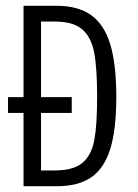

<svg xmlns="http://www.w3.org/2000/svg" viewBox="-20 -645 478 665"><path d="M382.8 -309.6Q382.8 -196.3 361.8 -128.9Q340.8 -61.5 295.9 -30.8Q251 0 176.8 0H61.5V-253.9H7.8V-308.6H61.5V-625H175.8Q250 -625 295.4 -592.8Q340.8 -560.5 361.8 -491.7Q382.8 -422.9 382.8 -309.6ZM316.4 -309.6Q316.4 -409.2 306.2 -462.9Q295.9 -516.6 264.6 -543.5Q233.4 -570.3 169.9 -570.3H122.1V-308.6H228.5V-253.9H122.1V-54.7H169.9Q234.4 -54.7 265.6 -81.1Q296.9 -107.4 306.6 -159.7Q316.4 -211.9 316.4 -309.6Z"/></svg>

Font: Sudo Light
Style: Regular
Weight: 300
Monospace: yes
Designer: Jens Kutilek
Foundry: Jens Kutilek
Version: Version 0.040